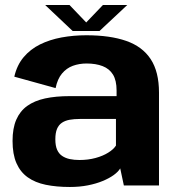

<svg xmlns="http://www.w3.org/2000/svg" viewBox="-20 -739 706 765"><path d="M258.5 6Q297 6 330 -0.5Q363 -7 389 -17.8Q415 -28.5 433 -41.5Q451 -54.5 459 -68L473.5 0H613.5V-370Q613.5 -453 580.5 -503.2Q547.5 -553.5 483 -576Q418.5 -598.5 324 -598.5Q272.5 -598.5 225.2 -589.8Q178 -581 139.5 -562Q101 -543 74.2 -511.2Q47.5 -479.5 37 -433.5L201.5 -388Q209 -424.5 227 -446Q245 -467.5 270.2 -476.8Q295.5 -486 325 -486Q362 -486 389 -475.5Q416 -465 430.2 -441.8Q444.5 -418.5 444.5 -378.5V-356H257.5Q202 -356 159.5 -346.8Q117 -337.5 88.2 -316.8Q59.5 -296 44.8 -262Q30 -228 30 -177.5Q30 -124.5 45.5 -89Q61 -53.5 90.5 -32.5Q120 -11.5 162.2 -2.8Q204.5 6 258.5 6ZM296.5 -101.5Q275.5 -101.5 258 -105.2Q240.5 -109 227.5 -117.8Q214.5 -126.5 207.5 -142.5Q200.5 -158.5 200.5 -184Q200.5 -209.5 207.2 -225.5Q214 -241.5 226.8 -250Q239.5 -258.5 257.5 -261.8Q275.5 -265 297.5 -265H442V-159Q432.5 -144 411.2 -130.8Q390 -117.5 360.5 -109.5Q331 -101.5 296.5 -101.5ZM269.5 -615.5H376.5L487 -719H390L323.5 -649.5L257 -719H160Z"/></svg>

Font: Anybody Thin
Style: Bold
Weight: 700
Version: Version 1.113;gftools[0.9.25]